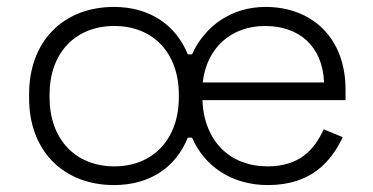

<svg xmlns="http://www.w3.org/2000/svg" viewBox="-20 -520 1077 554"><path d="M309 14C411 14 487 -36 522 -123H534C570 -40 649 14 753 14C882 14 937 -58 969 -124L914 -147C887 -87 843 -40 752 -40C644 -40 569 -112 564 -231H977V-262C977 -410 881 -500 746 -500C650 -500 572 -447 534 -363H522C487 -449 411 -500 309 -500C161 -500 64 -399 64 -249V-236C64 -87 161 14 309 14ZM123 -239V-247C123 -366 196 -445 310 -445C423 -445 496 -366 496 -247V-239C496 -119 422 -40 310 -40C197 -40 123 -119 123 -239ZM565 -282C576 -382 647 -445 745 -445C843 -445 911 -387 915 -282Z"/></svg>

Font: Meta Space Light
Style: Regular
Weight: 300
Designer: Meta Pool / Florian Karsten
Foundry: Meta Pool / Florian Karsten
Version: Version 2.000;Glyphs 3.1.1 (3137)